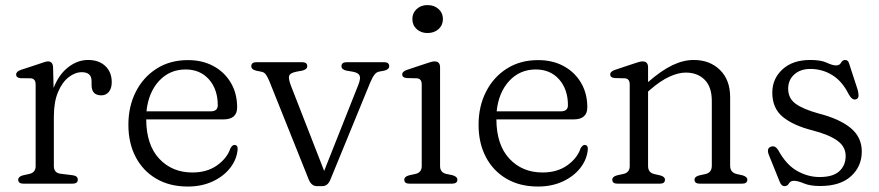

<svg xmlns="http://www.w3.org/2000/svg" viewBox="-20 -706 3377 738"><path d="M184 -447 186 -368Q206 -419.5 242 -447.5Q278 -475.5 318.5 -475.5Q360.5 -475.5 385 -452Q409.5 -428.5 409.5 -390.5Q409.5 -366.5 398.5 -353Q387.5 -339.5 369.5 -339.5Q332 -339.5 332 -379V-394Q332 -428.5 294.5 -428.5Q268.5 -428.5 243.8 -409.2Q219 -390 203 -352Q187 -314 187 -258V-67.5Q187 -41 214 -38L259 -32.5Q279 -30 279 -15.5Q279 0 258.5 0H70Q50 0 50 -15.5Q50 -27 68 -32L93 -37.5Q117 -43 117 -67.5V-381Q117 -403.5 98.5 -405L58.5 -405.5Q42 -407.5 42 -419.5Q42 -431 60.5 -437.5L129 -460Q141.5 -464.5 150.2 -467.2Q159 -470 164.5 -470Q183 -470 184 -447Z M891.5 -293.5Q891.5 -247 838.5 -247H542Q542.5 -149 592 -96Q641.5 -43 719.5 -43Q776 -43 814.5 -70.5Q853 -98 865.5 -135.5Q873 -149 881.5 -149Q894 -148.5 893.5 -132.5Q890.5 -94 865.2 -61.2Q840 -28.5 797.8 -8.8Q755.5 11 702 11Q632 11 580.8 -19Q529.5 -49 501.5 -102.5Q473.5 -156 473.5 -226.5Q473.5 -297 502 -353.2Q530.5 -409.5 582 -442.2Q633.5 -475 702.5 -475Q758 -475 800.5 -452Q843 -429 867.2 -388Q891.5 -347 891.5 -293.5ZM693.5 -439Q632 -439 591.2 -394.8Q550.5 -350.5 543 -278H789.5Q817 -278 817 -301.5Q817 -362.5 783.2 -400.8Q749.5 -439 693.5 -439Z M1218.5 9.5H1198Q1177 9.5 1166.5 -16.5L1015.5 -393.5Q1008.5 -410.5 1002.2 -419.2Q996 -428 986 -430L964 -434.5Q946 -439 946 -451.5Q946 -467 966 -467H1141Q1161 -467 1161 -451.5Q1161 -439 1141.5 -434.5L1119.5 -430.5Q1094 -425.5 1091.2 -413.5Q1088.5 -401.5 1098.5 -376L1226 -49L1357.5 -380.5Q1367 -404.5 1362.2 -415.5Q1357.5 -426.5 1335.5 -430.5L1311.5 -434.5Q1292.5 -439 1292.5 -451.5Q1292.5 -467 1313 -467H1456Q1476 -467 1476 -451.5Q1476 -439.5 1457.5 -434.5L1436 -430.5Q1427 -428.5 1419.5 -419.2Q1412 -410 1402.5 -387.5L1249.5 -14.5Q1239.5 9.5 1218.5 9.5Z M1623 -579Q1598 -579 1581.5 -594.2Q1565 -609.5 1565 -633Q1565 -656 1581.5 -671.2Q1598 -686.5 1623 -686.5Q1649 -686.5 1665.8 -671.2Q1682.5 -656 1682.5 -633Q1682.5 -609.5 1665.8 -594.2Q1649 -579 1623 -579ZM1671.5 -447.5V-67.5Q1671.5 -43 1695.5 -37.5L1719.5 -32.5Q1738 -27 1738 -15.5Q1738 0 1717 0H1554Q1534 0 1534 -15.5Q1534 -27 1552 -32L1577 -37.5Q1601 -43 1601 -67.5V-381.5Q1601 -403.5 1582.5 -405L1542.5 -406Q1526 -408 1526 -419.5Q1526 -431.5 1544.5 -437.5L1613.5 -460.5Q1625.5 -464.5 1634.5 -467.2Q1643.5 -470 1650 -470Q1671.5 -470 1671.5 -447.5Z M2237.5 -293.5Q2237.5 -247 2184.5 -247H1888Q1888.5 -149 1938 -96Q1987.5 -43 2065.5 -43Q2122 -43 2160.5 -70.5Q2199 -98 2211.5 -135.5Q2219 -149 2227.5 -149Q2240 -148.5 2239.5 -132.5Q2236.5 -94 2211.2 -61.2Q2186 -28.5 2143.8 -8.8Q2101.5 11 2048 11Q1978 11 1926.8 -19Q1875.5 -49 1847.5 -102.5Q1819.5 -156 1819.5 -226.5Q1819.5 -297 1848 -353.2Q1876.5 -409.5 1928 -442.2Q1979.5 -475 2048.5 -475Q2104 -475 2146.5 -452Q2189 -429 2213.2 -388Q2237.5 -347 2237.5 -293.5ZM2039.5 -439Q1978 -439 1937.2 -394.8Q1896.5 -350.5 1889 -278H2135.5Q2163 -278 2163 -301.5Q2163 -362.5 2129.2 -400.8Q2095.5 -439 2039.5 -439Z M2471 -447.5V-390.5Q2522 -435 2564.2 -455.2Q2606.5 -475.5 2646.5 -475.5Q2708.5 -475.5 2747.5 -437Q2786.5 -398.5 2786.5 -333V-69Q2786.5 -43 2812 -37L2834.5 -32Q2852.5 -26.5 2852.5 -15.5Q2852.5 0 2832.5 0H2670Q2649.5 0 2649.5 -15.5Q2649.5 -26.5 2666.5 -31.5L2691.5 -37Q2716 -42.5 2716 -69V-318Q2716 -372 2688.5 -399.5Q2661 -427 2616 -427Q2587.5 -427 2553.5 -411.5Q2519.5 -396 2480 -362L2471 -354V-67.5Q2471 -42.5 2495 -37L2519 -31.5Q2536 -26.5 2536 -15.5Q2536 0 2516 0H2353.5Q2333.5 0 2333.5 -15.5Q2333.5 -27 2351.5 -32L2376.5 -37.5Q2400.5 -43 2400.5 -67.5V-381.5Q2400.5 -403.5 2382 -405L2342 -406Q2325.5 -408 2325.5 -419.5Q2325.5 -431.5 2344 -437.5L2413 -460.5Q2425 -464.5 2434 -467.2Q2443 -470 2449.5 -470Q2471 -470 2471 -447.5Z M3095 -441Q3056.5 -441 3033 -419.8Q3009.5 -398.5 3009.5 -365Q3009.5 -328 3038.5 -307Q3067.5 -286 3127.5 -269.5Q3207.5 -249 3250 -213.8Q3292.5 -178.5 3292.5 -123.5Q3292.5 -66.5 3251.2 -28.8Q3210 9 3132.5 9Q3094 9 3070.2 -1Q3046.5 -11 3031.5 -11Q3018 -11 3012.5 -0.8Q3007 9.5 2995.5 9.5Q2983 9.5 2976.5 -8.5L2935.5 -110Q2925 -136.5 2944 -142.5Q2959.5 -147.5 2971 -129.5Q3002 -72.5 3044 -49Q3086 -25.5 3130 -25.5Q3182 -25.5 3206.2 -48Q3230.5 -70.5 3230.5 -106.5Q3230.5 -142 3199 -165Q3167.5 -188 3104.5 -204.5Q3029 -223.5 2988.8 -256.8Q2948.5 -290 2948.5 -350Q2948.5 -403.5 2987.8 -439.5Q3027 -475.5 3094.5 -475.5Q3135.5 -475.5 3157.8 -465Q3180 -454.5 3193.5 -454.5Q3207 -454.5 3212.8 -465Q3218.5 -475.5 3228.5 -475.5Q3240.5 -475.5 3244 -461L3276 -363Q3280 -350 3280 -338.5Q3280 -327 3269.5 -324Q3255 -320 3241.5 -345Q3217 -394 3178.8 -417.5Q3140.5 -441 3095 -441Z"/></svg>

Font: Fraunces 9pt Soft Light
Style: Regular
Weight: 300
Version: Version 1.000;[0bf87f6ff]